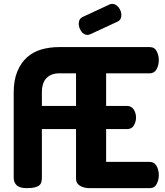

<svg xmlns="http://www.w3.org/2000/svg" viewBox="-20 -975 857 995"><path d="M530 -426H638Q661 -426 673 -407.5Q685 -389 685 -365Q685 -345 674 -325.5Q663 -306 638 -306H530V-136H756Q779 -136 791 -115.5Q803 -95 803 -67Q803 -43 792 -21.5Q781 0 756 0H442Q416 0 395 -12Q374 -24 374 -48V-306H197V-53Q197 -42 194.5 -32Q192 -22 184 -15Q176 -8 160.5 -4Q145 0 119 0Q82 0 66.5 -15Q51 -30 51 -53V-495Q51 -559 69.5 -604Q88 -649 119.5 -677.5Q151 -706 194 -718.5Q237 -731 287 -731H756Q781 -731 792 -709.5Q803 -688 803 -664Q803 -636 791 -615.5Q779 -595 756 -595H530ZM197 -426H374V-595H287Q245 -595 221 -570.5Q197 -546 197 -495ZM449 -798Q439 -794 434 -794Q414 -794 401 -813Q388 -832 388 -852Q388 -877 408 -887L548 -952Q555 -955 562 -955Q572 -955 580.5 -949.5Q589 -944 595.5 -935.5Q602 -927 605.5 -917Q609 -907 609 -897Q609 -886 604.5 -877Q600 -868 589 -863Z"/></svg>

Font: AkaAcidDosis
Style: ExtraBold
Weight: 800
Designer: Edgar Tolentino, Pablo Impallari, Igino Marini, Aka-Acid
Foundry: Edgar Tolentino, Pablo Impallari, Igino Marini, Aka-Acid
Version: Version 1.007